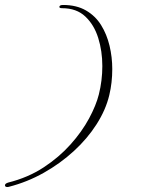

<svg xmlns="http://www.w3.org/2000/svg" viewBox="-88 -607 573 773"><path d="M-58 146Q-68 146 -68 139Q-68 132 -55 128Q25 108 87.5 67Q150 26 196 -25.5Q242 -77 270.5 -130Q299 -183 310 -227Q324 -283 324 -341Q324 -401 307.5 -454Q291 -507 255.5 -540.5Q220 -574 162 -574Q151 -574 151 -579Q151 -587 166 -587Q220 -587 258 -565Q296 -543 319 -506Q342 -469 353 -423Q364 -377 364 -329Q364 -274 352 -224Q338 -165 301 -107Q264 -49 209.5 1Q155 51 88.5 88.5Q22 126 -52 145Q-53 145 -54.5 145.5Q-56 146 -58 146Z"/></svg>

Font: Gwendolyn
Style: Regular
Weight: 400
Designer: Robert E. Leuschke
Foundry: Robert E. Leuschke
Version: Version 1.010; ttfautohint (v1.8.3)